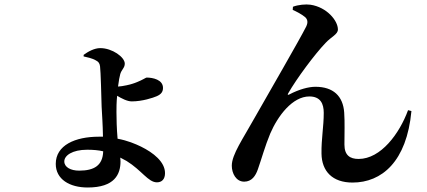

<svg xmlns="http://www.w3.org/2000/svg" viewBox="-20 -789 1900 854"><path d="M566 -338C613 -338 661 -354 677 -361C698 -370 705 -382 705 -398C705 -435 659 -444 632 -444C629 -444 615 -434 590 -424C562 -412 524 -405 505 -404C508 -428 512 -450 515 -460C521 -480 535 -487 535 -506C535 -535 479 -575 426 -575C399 -575 371 -559 352 -545V-538C365 -535 391 -530 407 -520C419 -514 423 -507 425 -494C428 -473 431 -352 432 -315C434 -277 437 -238 438 -181H420C314 -181 228 -143 228 -60C228 8 289 45 370 45C490 45 516 -14 516 -71L515 -88L543 -73C611 -31 639 22 678 22C699 22 714 9 714 -19C714 -69 662 -110 607 -137C582 -149 547 -164 503 -172C499 -218 498 -261 498 -291C498 -308 498 -335 501 -363C521 -351 546 -338 566 -338ZM439 -116C437 -53 399 -30 332 -30C295 -30 266 -45 266 -71C266 -97 301 -123 368 -123C394 -123 418 -121 439 -116Z M1548 23C1678 23 1789 -70 1810 -295L1795 -299C1757 -195 1674 -82 1575 -82C1537 -82 1512 -98 1512 -146C1512 -199 1514 -242 1511 -288C1506 -362 1462 -403 1383 -403C1353 -403 1311 -392 1267 -369C1260 -365 1258 -368 1262 -374C1299 -439 1380 -548 1428 -598C1454 -626 1483 -636 1483 -658C1483 -697 1434 -757 1361 -768C1340 -771 1306 -768 1283 -759L1282 -745C1298 -738 1323 -725 1337 -713C1348 -703 1351 -690 1342 -671C1314 -615 1174 -373 1112 -264C1061 -172 1011 -102 1011 -52C1011 -18 1030 19 1066 19C1100 19 1117 -7 1127 -36C1143 -81 1159 -140 1182 -195C1216 -274 1281 -360 1356 -360C1406 -360 1420 -327 1420 -287C1420 -225 1409 -172 1410 -106C1411 -27 1459 23 1548 23Z"/></svg>

Font: GenRyuMin2 TW B
Style: Regular
Weight: 700
Version: Version 2.100;PS 2.1;hotconv 16.6.51;makeotf.lib2.5.65220 DE